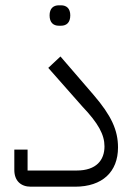

<svg xmlns="http://www.w3.org/2000/svg" viewBox="-20 -704 506 724"><path d="M202 -607H210C231 -607 245 -619 245 -646C245 -672 231 -684 210 -684H202C181 -684 167 -672 167 -646C167 -619 181 -607 202 -607ZM96 0H263C366 0 425 -56 425 -148C425 -213 400 -268 333 -346L208 -491L162 -448L290 -303C351 -239 374 -196 374 -152C374 -101 344 -61 269 -61H84V-140H34V-63C34 -22 59 0 96 0Z"/></svg>

Font: IBM Plex Arabic Light
Style: Regular
Weight: 300
Designer: Mike Abbink, Paul van der Laan, Pieter van Rosmalen, Wael Morcos, Khajak Apelian
Foundry: Bold Monday
Version: Version 1.0